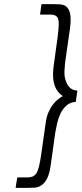

<svg xmlns="http://www.w3.org/2000/svg" viewBox="-20 -766 397 935"><path d="M357 -325Q335 -326 322 -337.5Q309 -349 303 -366Q292 -390 294 -422Q296 -454 299 -476L321 -628Q327 -677 321 -701.5Q315 -726 300 -736Q288 -744 270 -745Q252 -746 233 -746H182L175 -695H225Q239 -695 248 -691Q257 -687 262 -677Q267 -664 266 -643Q265 -622 261 -588L242 -450Q236 -406 239.5 -379.5Q243 -353 252 -336Q259 -322 268 -313Q277 -304 286 -298Q276 -293 263 -283Q250 -273 238 -257Q226 -242 216 -219Q206 -196 202 -164L180 -9Q175 24 169.5 46Q164 68 156 80Q148 90 138 94Q128 98 113 98H64L56 149H107Q128 149 147 148Q166 147 182 136Q198 126 210 102Q222 78 228 31L249 -119Q252 -137 257.5 -162.5Q263 -188 274 -212Q285 -235 303 -251.5Q321 -268 349 -270Z"/></svg>

Font: Josefin Slab Medium
Style: Italic
Weight: 500
Italic angle: -12°
Version: Version 2.000